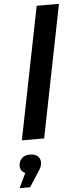

<svg xmlns="http://www.w3.org/2000/svg" viewBox="-72 -775 439 1073"><g transform="rotate(-5 147.5 -238.5)"><path d="M29 0 177 -742H302L154 0ZM-7 265 51 143 59 188Q33 188 18.5 175Q4 162 4 143Q4 117 20 100Q36 83 67 83Q96 83 110.5 97Q125 111 125 131Q125 145 119.5 158Q114 171 98 194L52 265Z"/></g></svg>

Font: MOST Montserrat SemiBold
Style: Italic
Weight: 600
Italic angle: -11.3°
Designer: Julieta Ulanovsky
Foundry: Julieta Ulanovsky
Version: Version 8.000;March 11, 2024;FontCreator 15.0.0.2926 64-bit